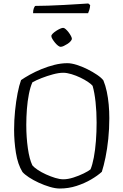

<svg xmlns="http://www.w3.org/2000/svg" viewBox="-20 -1083 709 1103"><path d="M323 0Q298 0 266 -9.5Q234 -19 202.5 -33.5Q171 -48 146 -64.5Q121 -81 109 -95Q82 -139 71.5 -205Q61 -271 61 -337Q61 -392 66.5 -446.5Q72 -501 81 -547Q90 -593 101 -623Q121 -637 151.5 -654Q182 -671 218.5 -686Q255 -701 293 -710.5Q331 -720 367 -720Q390 -720 420.5 -710.5Q451 -701 482 -685.5Q513 -670 538 -653Q563 -636 574 -621Q586 -592 593.5 -556.5Q601 -521 604.5 -482.5Q608 -444 608 -404Q608 -343 602 -285Q596 -227 586 -178.5Q576 -130 565 -96Q541 -74 503.5 -52Q466 -30 420 -15Q374 0 323 0ZM344 -53Q370 -53 401.5 -63Q433 -73 460.5 -86.5Q488 -100 500 -110Q511 -136 519 -178.5Q527 -221 531 -273Q535 -325 535 -379Q535 -441 529 -496.5Q523 -552 512 -590Q505 -599 486 -612Q467 -625 442 -637Q417 -649 390.5 -657Q364 -665 343 -665Q318 -665 284.5 -656Q251 -647 219 -634.5Q187 -622 166 -610Q154 -583 146 -542.5Q138 -502 134.5 -456Q131 -410 131 -365Q131 -295 140 -231.5Q149 -168 166 -133Q176 -121 197 -107Q218 -93 244.5 -81Q271 -69 297 -61Q323 -53 344 -53ZM328 -814Q322 -814 313 -821Q304 -828 295.5 -838.5Q287 -849 281 -859Q275 -869 275 -876Q275 -882 283 -890Q291 -898 302.5 -905.5Q314 -913 325 -918Q336 -923 343 -923Q349 -923 357.5 -915.5Q366 -908 374 -897.5Q382 -887 387.5 -876.5Q393 -866 393 -860Q393 -855 386 -846.5Q379 -838 368 -831Q357 -824 346.5 -819Q336 -814 328 -814ZM170 -1007Q170 -1024 174 -1034.5Q178 -1045 182 -1049Q212 -1049 256.5 -1050.5Q301 -1052 347.5 -1054.5Q394 -1057 432 -1059.5Q470 -1062 487 -1063L498 -1054Q497 -1038 493 -1025.5Q489 -1013 486 -1007Z"/></svg>

Font: Texturina 12pt Thin
Style: Regular
Weight: 250
Designer: Guillermo Torres Carreño
Foundry: Omnibus-Type
Version: Version 1.002